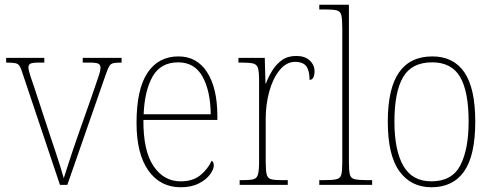

<svg xmlns="http://www.w3.org/2000/svg" viewBox="-20 -780 2084 810"><path d="M76 -468Q69 -491 63 -501Q57 -511 44.5 -513.5Q32 -516 6 -516V-536H167V-516H146Q117 -516 108.5 -511.5Q100 -507 100 -496Q100 -484 109 -457Q118 -430 126 -407L193 -203Q203 -174 214 -140.5Q225 -107 234.5 -77Q244 -47 249 -28Q255 -47 269.5 -92Q284 -137 309 -209L364 -365Q382 -419 393 -449.5Q404 -480 404 -495Q404 -506 395.5 -511Q387 -516 357 -516H329V-536H493V-516H491Q469 -516 458 -513.5Q447 -511 441 -501Q435 -491 427 -468L264 0H233Z M742 10Q656 10 606 -60.5Q556 -131 556 -262Q556 -403 602 -472.5Q648 -542 733 -542Q811 -542 854 -475Q897 -408 897 -290V-274H585Q584 -144 627.5 -79.5Q671 -15 742 -15Q794 -15 825.5 -41Q857 -67 873 -102Q882 -96 882 -82Q882 -66 866 -44Q850 -22 818.5 -6Q787 10 742 10ZM869 -298Q868 -396 834.5 -456.5Q801 -517 732 -517Q658 -517 624 -457.5Q590 -398 586 -298Z M991 0V-20H1006Q1036 -20 1050 -24Q1064 -28 1068.5 -44.5Q1073 -61 1073 -97V-441Q1073 -476 1068.5 -492Q1064 -508 1048.5 -512Q1033 -516 998 -516H986V-536H1097L1100 -428H1102Q1112 -455 1128.5 -482Q1145 -509 1169.5 -526.5Q1194 -544 1230 -544Q1266 -544 1286.5 -525Q1307 -506 1307 -479Q1307 -464 1302 -453.5Q1297 -443 1286 -443Q1286 -481 1272.5 -500Q1259 -519 1225 -519Q1188 -519 1159.5 -484Q1131 -449 1116 -394Q1101 -339 1101 -280V-97Q1101 -61 1105 -44.5Q1109 -28 1123.5 -24Q1138 -20 1168 -20H1194V0Z M1327 0V-20H1347Q1384 -20 1400 -24Q1416 -28 1420 -43.5Q1424 -59 1424 -94V-662Q1424 -699 1420 -715.5Q1416 -732 1401.5 -736Q1387 -740 1357 -740H1327V-760H1452V-94Q1452 -59 1456 -43.5Q1460 -28 1476.5 -24Q1493 -20 1529 -20H1550V0Z M1800 10Q1714 10 1665 -57.5Q1616 -125 1616 -267Q1616 -406 1663 -474Q1710 -542 1804 -542Q1893 -542 1939 -475Q1985 -408 1985 -267Q1985 -124 1938 -57Q1891 10 1800 10ZM1800 -15Q1887 -15 1922 -82.5Q1957 -150 1957 -267Q1957 -394 1921 -455.5Q1885 -517 1803 -517Q1717 -517 1680.5 -454.5Q1644 -392 1644 -267Q1644 -146 1681.5 -80.5Q1719 -15 1800 -15Z"/></svg>

Font: Noto Serif Georgian SemiCondensed Thin
Style: Regular
Weight: 100
Width: 4
Designer: Monotype Design Team, Akaki Razmadze
Foundry: Google LLC
Version: Version 2.003; ttfautohint (v1.8.4.7-5d5b)